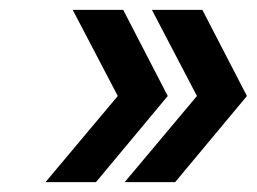

<svg xmlns="http://www.w3.org/2000/svg" viewBox="-20 -475 519 388"><path d="M72 -107H174L319 -281L229 -455H127L218 -281ZM232 -107H334L479 -281L389 -455H287L378 -281Z"/></svg>

Font: Arthouse Owned Medium
Style: Italic
Weight: 500
Italic angle: -10°
Designer: Jeremy Tribby
Foundry: Tribby Type
Version: Version 1.000;PS 001.000;hotconv 1.0.88;makeotf.lib2.5.64775